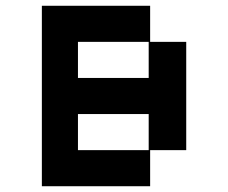

<svg xmlns="http://www.w3.org/2000/svg" viewBox="-20 -645 790 665"><path d="M125 0V-625H500V-500H625V-125H500V0ZM250 -375H495V-500H250ZM250 -125H495V-250H250Z"/></svg>

Font: Silkscreen
Style: Regular
Weight: 400
Designer: Jason Kottke
Foundry: Jason Kottke
Version: Version 1.001; ttfautohint (v1.8.4.7-5d5b)